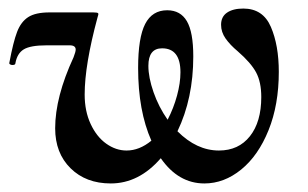

<svg xmlns="http://www.w3.org/2000/svg" viewBox="-20 -416 720 449"><path d="M632 -248Q632 -171 608 -111.5Q584 -52 544 -19.5Q504 13 458 13Q397 13 356 -46Q305 13 239 13Q181 13 145 -22.5Q109 -58 109 -116Q109 -189 152 -282Q157 -295 157 -300Q157 -310 143 -310H89Q51 -310 35.5 -300.5Q20 -291 16 -268Q16 -264 9 -264Q6 -264 3.5 -265.5Q1 -267 2 -270Q11 -318 20 -341.5Q29 -365 46 -376Q63 -387 96 -387H198Q208 -387 209.5 -385Q211 -383 208 -375Q178 -264 178 -195Q178 -156 192 -126Q206 -96 228.5 -80Q251 -64 276 -64Q306 -64 334 -87Q303 -157 303 -257Q303 -328 319.5 -360Q336 -392 371 -392Q402 -392 417 -366.5Q432 -341 432 -284Q432 -186 395 -109Q440 -64 492 -64Q538 -64 564.5 -97.5Q591 -131 591 -189Q591 -224 579 -246.5Q567 -269 536 -296Q518 -311 507.5 -326Q497 -341 497 -358Q497 -377 511 -386.5Q525 -396 549 -396Q595 -396 613.5 -353Q632 -310 632 -248ZM327 -262Q327 -235 339 -200.5Q351 -166 372 -136Q386 -163 394 -192.5Q402 -222 402 -247Q402 -303 359 -303Q327 -303 327 -262Z"/></svg>

Font: Cormorant Upright
Style: Bold
Weight: 700
Designer: Christian Thalmann (Catharsis Fonts)
Foundry: Catharsis Fonts
Version: Version 3.302